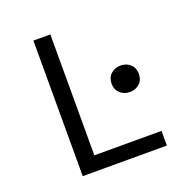

<svg xmlns="http://www.w3.org/2000/svg" viewBox="-120 -764 839 873"><g transform="rotate(-20 300.0 -328.0)"><path d="M134 0V-656H216V-71H541V0ZM467 -286Q439 -286 420 -303.5Q401 -321 401 -350Q401 -379 420 -396.5Q439 -414 467 -414Q495 -414 514 -396.5Q533 -379 533 -350Q533 -321 514 -303.5Q495 -286 467 -286Z"/></g></svg>

Font: SauceCodePro NFM
Style: Regular
Weight: 400
Monospace: yes
Designer: Paul D. Hunt, Teo Tuominen
Foundry: Adobe
Version: Version 2.042;hotconv 1.1.0;makeotfexe 2.6.0;Nerd Fonts 3.3.